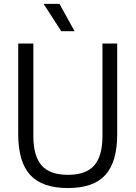

<svg xmlns="http://www.w3.org/2000/svg" viewBox="-20 -966 703 996"><path d="M332.5 9.5Q199 9.5 136.8 -58.2Q74.5 -126 74.5 -270V-740H153V-261Q153 -156.5 196 -107.8Q239 -59 332.5 -59Q426 -59 468.8 -107.8Q511.5 -156.5 511.5 -261V-740H588V-270Q588 -126 526.5 -58.2Q465 9.5 332.5 9.5ZM298 -804 206 -946H288.5L367 -804Z"/></svg>

Font: Encode Sans SmCnd
Style: Regular
Weight: 400
Width: 4
Designer: Multiple Designers
Foundry: Impallari Type
Version: Version 3.002; ttfautohint (v1.8.3) -l 8 -r 50 -G 200 -x 14 